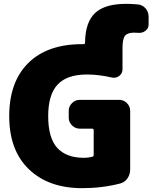

<svg xmlns="http://www.w3.org/2000/svg" viewBox="-20 -970 794 1000"><path d="M697 -947Q722 -945 738 -926.5Q754 -908 754 -883V-842Q754 -822 737.5 -809.5Q721 -797 699 -799Q692 -800 679 -800Q644 -800 631 -783.5Q618 -767 618 -720V-609Q618 -588 601.5 -575Q585 -562 564 -566Q494 -582 433 -582Q329 -582 280 -529.5Q231 -477 231 -365Q231 -252 278 -200Q325 -148 418 -148Q437 -148 459 -153Q468 -155 468 -163V-291Q468 -300 460 -300H395Q372 -300 355 -317Q338 -334 338 -357V-393Q338 -416 355 -433Q372 -450 395 -450H601Q624 -450 641 -433Q658 -416 658 -393V-87Q658 -61 643.5 -40.5Q629 -20 605 -14Q512 10 408 10Q233 10 130.5 -88.5Q28 -187 28 -365Q28 -543 127 -641.5Q226 -740 408 -740H416Q423 -740 423 -748Q424 -854 475 -902Q526 -950 637 -950Q667 -950 697 -947Z"/></svg>

Font: Rounded Mplus 1c Black
Style: Regular
Weight: 900
Version: Version 1.059.20150529